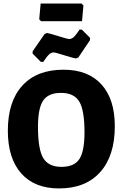

<svg xmlns="http://www.w3.org/2000/svg" viewBox="-20 -1046 687 1077"><path d="M438 -1026 448 -1015 440 -927H210L200 -938L208 -1026ZM439 -880 485 -834V-821L419 -723L406 -718Q384 -722 337 -737Q290 -752 280 -752Q276 -752 273 -751Q270 -750 266 -748Q262 -746 259.5 -744.5Q257 -743 253 -738.5Q249 -734 247 -732Q245 -730 241 -724.5Q237 -719 235.5 -717Q234 -715 229 -708Q224 -701 223 -699H209L163 -745V-758L230 -855L243 -861Q265 -857 312 -842Q359 -827 369 -827Q373 -827 376 -828Q379 -829 383 -831Q387 -833 389.5 -834.5Q392 -836 396 -840.5Q400 -845 402 -847Q404 -849 408 -854.5Q412 -860 413.5 -862Q415 -864 420 -871Q425 -878 426 -880ZM336 -655Q474 -655 549 -572.5Q624 -490 624 -338Q624 -172 542 -80.5Q460 11 311 11Q174 11 99 -73.5Q24 -158 24 -313Q24 -477 105.5 -566Q187 -655 336 -655ZM322 -525Q252 -525 222.5 -482.5Q193 -440 193 -334Q193 -209 222.5 -159.5Q252 -110 325 -110Q396 -110 425 -153.5Q454 -197 454 -304Q454 -428 424.5 -476.5Q395 -525 322 -525Z"/></svg>

Font: Alegreya Sans ExtraBold
Style: Regular
Weight: 800
Designer: Juan Pablo del Peral
Foundry: Huerta Tipografica
Version: Version 2.007